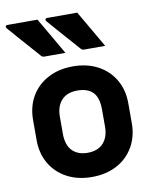

<svg xmlns="http://www.w3.org/2000/svg" viewBox="-90 -880 780 961"><g transform="rotate(-10 300.0 -399.5)"><path d="M167 -811Q195 -763 222 -716.5Q249 -670 276 -623H169Q158 -623 152 -631Q123 -664 99.5 -690.5Q76 -717 54 -742Q32 -767 7 -796Q3 -801 5 -806Q7 -811 14 -811ZM369 -811Q397 -763 424 -716.5Q451 -670 478 -623H371Q360 -623 354 -631Q325 -664 301.5 -690.5Q278 -717 256 -742Q234 -767 209 -796Q205 -801 207 -806Q209 -811 216 -811ZM300 -550Q372 -550 426.5 -521Q481 -492 511.5 -440Q542 -388 542 -320V-219Q542 -151 511.5 -98.5Q481 -46 426.5 -17Q372 12 300 12Q228 12 173.5 -17Q119 -46 88.5 -98Q58 -150 58 -218V-319Q58 -388 88.5 -440Q119 -492 174 -521Q229 -550 300 -550ZM301 -427Q249 -427 221 -396.5Q193 -366 193 -313V-225Q193 -168 223 -138Q252 -111 299 -111Q351 -111 379 -141.5Q407 -172 407 -225V-313Q407 -374 379 -401Q353 -427 301 -427Z"/></g></svg>

Font: Recursive Mn Lnr St
Style: Bold
Weight: 700
Monospace: yes
Version: Version 1.079;hotconv 1.0.112;makeotfexe 2.5.65598; ttfautoh